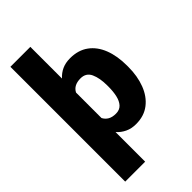

<svg xmlns="http://www.w3.org/2000/svg" viewBox="-283 -837 1127 1127"><g transform="rotate(-45 280.5 -273.5)"><path d="M535.6 -270.5V-260.3Q535.6 -183.6 512.2 -122.3Q488.8 -61 443.1 -25.6Q397.5 9.8 330.6 9.8Q292.5 9.8 263.2 -4.2Q233.9 -18.1 211.9 -42.5V203.1H46.4V-750H211.9V-487.3Q233.9 -511.7 262.7 -524.9Q291.5 -538.1 329.6 -538.1Q397 -538.1 442.9 -504.6Q488.8 -471.2 512.2 -411.1Q535.6 -351.1 535.6 -270.5ZM371.1 -260.3V-270.5Q371.1 -332 353 -371.6Q335 -411.1 289.1 -411.1Q232.4 -411.1 211.9 -370.6V-159.2Q222.2 -139.2 241.2 -128.2Q260.3 -117.2 290 -117.2Q321.3 -117.2 338.9 -136.5Q356.4 -155.8 363.8 -188.2Q371.1 -220.7 371.1 -260.3Z"/></g></svg>

Font: Vazirmatn RD UI FD Black
Style: Regular
Weight: 900
Designer: Saber Rastikerdar
Foundry: Saber Rastikerdar
Version: Version 33.003